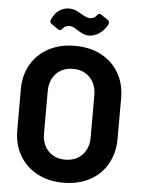

<svg xmlns="http://www.w3.org/2000/svg" viewBox="-60 -947 741 1005"><g transform="rotate(5 310.5 -444.5)"><path d="M47 -243V-457Q47 -531 80 -588Q113 -645 172.5 -676.5Q232 -708 310 -708Q389 -708 448.5 -676.5Q508 -645 541 -588Q574 -531 574 -457V-243Q574 -168 541 -110Q508 -52 448.5 -20.5Q389 11 310 11Q232 11 172.5 -21Q113 -53 80 -110.5Q47 -168 47 -243ZM433 -238V-458Q433 -516 399.5 -551.5Q366 -587 310 -587Q255 -587 221.5 -551.5Q188 -516 188 -458V-238Q188 -180 221.5 -145Q255 -110 310 -110Q365 -110 399 -145Q433 -180 433 -238ZM312 -793Q298 -802 290 -805.5Q282 -809 273 -809Q250 -809 236 -792Q230 -783 222 -783Q217 -783 213 -787L178 -811Q170 -817 170 -825Q170 -831 172 -834Q186 -867 210 -883.5Q234 -900 263 -900Q280 -900 294.5 -894.5Q309 -889 328 -877Q359 -859 376 -859Q397 -859 410 -877Q416 -886 423 -886Q428 -886 433 -882L469 -858Q476 -853 476 -844Q476 -836 470 -827Q452 -798 427.5 -783Q403 -768 378 -768Q360 -768 345.5 -774.5Q331 -781 312 -793Z"/></g></svg>

Font: Barlow
Style: Bold
Weight: 700
Designer: Jeremy Tribby
Foundry: Jeremy Tribby
Version: Version 1.101 August 23, 2024